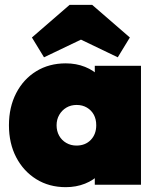

<svg xmlns="http://www.w3.org/2000/svg" viewBox="-20 -764 650 794"><path d="M252 10Q183 10 130 -23Q77 -56 47 -113.5Q17 -171 17 -246Q17 -321 47 -379Q77 -437 130 -469.5Q183 -502 252 -502Q295 -502 331.5 -487.5Q368 -473 392.5 -447Q417 -421 424 -387V-105Q417 -71 392.5 -45Q368 -19 331.5 -4.5Q295 10 252 10ZM296 -162Q333 -162 355.5 -185.5Q378 -209 378 -246Q378 -271 368 -289.5Q358 -308 339.5 -319Q321 -330 297 -330Q273 -330 254.5 -319Q236 -308 225 -289Q214 -270 214 -246Q214 -222 224.5 -203Q235 -184 254 -173Q273 -162 296 -162ZM372 0V-132L399 -252L372 -371V-492H563V0ZM162 -527 112 -609 268 -744H361L517 -609L467 -527L236 -638H394Z"/></svg>

Font: Outfit Thin Black
Style: Regular
Weight: 900
Version: Version 1.100;gftools[0.9.27]